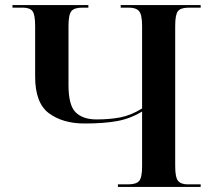

<svg xmlns="http://www.w3.org/2000/svg" viewBox="-20 -734 845 754"><path d="M443 0H768V-10H717Q691 -10 679.5 -23.5Q668 -37 668 -82V-632Q668 -677 679 -690.5Q690 -704 722 -704H768V-714H454V-704H486Q514 -704 526 -690.5Q538 -677 538 -632V-308Q494 -281 452.5 -273Q411 -265 359 -265Q306 -265 277.5 -292.5Q249 -320 249 -400V-632Q249 -677 260.5 -690.5Q272 -704 303 -704H327V-714H29V-704H69Q97 -704 107.5 -690.5Q118 -677 118 -632V-433Q118 -329 172.5 -289Q227 -249 312 -249Q388 -249 440 -258.5Q492 -268 538 -296V-81Q538 -37 526.5 -23.5Q515 -10 483 -10H443Z"/></svg>

Font: Noto Serif Display Semi
Style: Regular
Weight: 600
Designer: Monotype Design Team
Foundry: Monotype Imaging Inc.
Version: Version 1.900